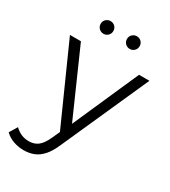

<svg xmlns="http://www.w3.org/2000/svg" viewBox="-243 -824 1003 1130"><g transform="rotate(30 258.5 -259.0)"><path d="M103.1 198.7Q66.3 198.7 32.7 186.6Q-0.9 174.6 -24.8 151L7.8 97.6Q27.7 117.3 51.5 127.6Q75.4 137.8 103.5 137.8Q139.3 137.8 164.7 118.5Q190.2 99.3 212.7 49.8L247.3 -26.8L255.1 -37.8L470.5 -525.5H541.1L278 63.2Q256.2 114.2 229.7 144.1Q203.2 173.9 172.1 186.3Q140.9 198.7 103.1 198.7ZM242.8 15 0.9 -525.5H75.5L288.6 -43.5ZM346.5 -629.7Q329.1 -629.7 316.3 -641.9Q303.5 -654.2 303.5 -672.7Q303.5 -691.6 316.3 -703.6Q329.1 -715.7 346.5 -715.7Q364.3 -715.7 376.9 -703.6Q389.5 -691.6 389.5 -672.7Q389.5 -654.2 376.9 -641.9Q364.3 -629.7 346.5 -629.7ZM167.8 -629.7Q150.4 -629.7 137.6 -641.9Q124.8 -654.2 124.8 -672.7Q124.8 -691.6 137.6 -703.6Q150.4 -715.7 167.8 -715.7Q185.6 -715.7 198.2 -703.6Q210.8 -691.6 210.8 -672.7Q210.8 -654.2 198.2 -641.9Q185.6 -629.7 167.8 -629.7Z"/></g></svg>

Font: Montserrat Thin
Style: Regular
Weight: 100
Designer: Julieta Ulanovsky
Foundry: Julieta Ulanovsky
Version: Version 9.000